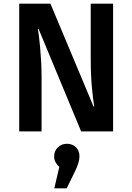

<svg xmlns="http://www.w3.org/2000/svg" viewBox="-20 -711 716 1039"><path d="M419 0 189 -554H185Q187 -543 190.5 -517Q194 -491 197 -456Q200 -421 202.5 -379.5Q205 -338 205 -295V0H84V-691H253L486 -135H490Q485 -161 478 -230.5Q471 -300 471 -394V-691H592V0ZM273 135Q273 106 293 86.5Q313 67 342 67Q371 67 390.5 85.5Q410 104 410 135Q410 167 387 214L341 308H274L301 192Q289 182 281 167.5Q273 153 273 135Z"/></svg>

Font: Qnwhxotralxmqkhsjrfbfhwcoqn
Style: Regular
Weight: 500
Designer: Carrois Corporate & Edenspiekermann
Foundry: Carrois Corporate GbR & Edenspiekermann AG
Version: Version 2.001